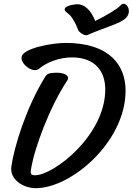

<svg xmlns="http://www.w3.org/2000/svg" viewBox="-20 -985 698 1010"><path d="M39.6 -107.9C30.3 -42 100.6 4.9 168.5 4.9C354.5 4.9 640.6 -238.3 640.6 -508.3C640.6 -640.6 557.6 -759.3 325.2 -759.3C258.8 -759.3 102.5 -732.9 93.8 -686C86.4 -651.4 147 -600.1 182.6 -621.1C223.1 -656.7 292.5 -683.1 357.9 -683.1C483.9 -683.1 533.7 -606.4 533.7 -514.2C533.7 -271 260.7 -63 164.6 -63C133.8 -63 140.1 -78.6 148.4 -122.1C163.1 -200.7 234.9 -413.1 335 -563.5C348.1 -583 322.8 -610.4 249 -600.6C235.8 -598.6 226.1 -595.2 217.8 -581.5C116.7 -417.5 54.2 -212.4 39.6 -107.9ZM437.5 -799.8C535.2 -842.8 614.7 -860.8 643.6 -891.6C679.7 -930.2 639.2 -985.8 615.2 -957.5C600.1 -939.9 543.5 -905.3 481 -874.5C460.9 -925.3 427.7 -966.8 378.9 -962.4C348.6 -959.5 313 -948.2 321.3 -930.7C326.7 -918.9 343.3 -913.6 356.4 -895C368.7 -877.4 384.3 -848.1 389.6 -831.1C392.1 -815.4 427.7 -795.4 437.5 -799.8Z"/></svg>

Font: Courgette
Style: Regular
Weight: 400
Designer: Karolina Lach
Foundry: Karolina Lach
Version: Version 1.002